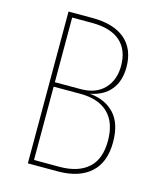

<svg xmlns="http://www.w3.org/2000/svg" viewBox="-104 -756 691 832"><g transform="rotate(15 241.0 -340.5)"><path d="M433 -184Q433 -93 381 -46.5Q329 0 235 0H100V-681H207Q303 -681 354 -637.5Q405 -594 405 -513Q405 -450 373 -411Q341 -372 281 -361Q351 -355 392 -311.5Q433 -268 433 -184ZM122 -660V-370H238Q306 -370 343.5 -409.5Q381 -449 381 -512Q381 -584 338 -622Q295 -660 211 -660ZM410 -184Q410 -266 366.5 -308Q323 -350 242 -350H122V-21H236Q319 -21 364.5 -61Q410 -101 410 -184Z"/></g></svg>

Font: Fira Sans Extra Condensed Thin
Style: Regular
Weight: 250
Width: 1
Designer: Carrois Corporate & Edenspiekermann AG
Foundry: Carrois Corporate GbR & Edenspiekermann AG
Version: Version 4.203